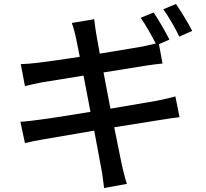

<svg xmlns="http://www.w3.org/2000/svg" viewBox="-20 -880 1040 970"><path d="M869 -860 805 -833C833 -795 865 -738 886 -695L951 -724C933 -760 895 -822 869 -860ZM83 -265 106 -157C128 -163 159 -169 199 -176L456 -220L492 -27C498 3 501 35 506 70L621 49C611 19 603 -16 596 -45L557 -237L790 -274C828 -280 864 -286 887 -288L866 -393C843 -386 810 -379 772 -371L538 -331L503 -514L721 -549C749 -553 783 -558 801 -559L783 -657L836 -680C816 -719 781 -781 756 -817L691 -790C716 -754 747 -699 767 -660L700 -645L484 -609L466 -710C462 -733 458 -764 456 -783L343 -764C351 -742 357 -719 363 -693L383 -593C292 -579 209 -567 172 -563C141 -559 113 -557 85 -556L106 -445C138 -453 162 -458 192 -464L402 -498L437 -315C329 -297 227 -281 178 -275C150 -271 108 -266 83 -265Z"/></svg>

Font: Noto Sans JP Medium
Style: Regular
Weight: 500
Designer: Ryoko NISHIZUKA 西塚涼子 (kana, bopomofo & ideographs); Paul D. Hunt (Latin, Greek & Cyrillic); Sandoll Communications 산돌커뮤니
Foundry: Adobe
Version: Version 2.004;hotconv 1.0.118;makeotfexe 2.5.65603